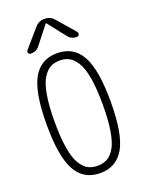

<svg xmlns="http://www.w3.org/2000/svg" viewBox="-176 -1037 851 1129"><g transform="rotate(-20 250.0 -472.5)"><path d="M311.5 -925.8 406.2 -816.4Q412.1 -808.6 408.2 -799.3Q404.3 -790 393.6 -790Q358.4 -790 338.9 -816.4L252 -926.8Q251 -927.7 250 -927.7L248 -926.8L161.1 -816.4Q141.6 -790 106.4 -790Q96.7 -790 91.8 -798.8Q86.9 -807.6 93.8 -816.4L188.5 -925.8Q211.9 -955.1 250 -955.1Q288.1 -955.1 311.5 -925.8ZM308.1 -681.2Q283.2 -694.3 250 -694.3Q216.8 -694.3 191.9 -681.2Q167 -668 145 -633.8Q123 -599.6 111.3 -532.2Q99.6 -464.8 99.6 -364.7Q99.6 -264.6 111.3 -197.3Q123 -129.9 145 -95.7Q167 -61.5 191.9 -48.8Q216.8 -36.1 250 -36.1Q283.2 -36.1 308.1 -48.8Q333 -61.5 355 -95.7Q377 -129.9 388.7 -197.3Q400.4 -264.6 400.4 -364.7Q400.4 -464.8 388.7 -532.2Q377 -599.6 355 -633.8Q333 -668 308.1 -681.2ZM401.4 -77.6Q352.5 9.8 250 9.8Q147.5 9.8 98.6 -77.6Q49.8 -165 49.8 -365.2Q49.8 -565.4 98.6 -652.8Q147.5 -740.2 250 -740.2Q352.5 -740.2 401.4 -652.8Q450.2 -565.4 450.2 -365.2Q450.2 -165 401.4 -77.6Z"/></g></svg>

Font: Rounded-X Mgen+ 2m light
Style: Regular
Weight: 200
Designer: [Source Han Sans]
Ryoko NISHIZUKA  (kana & ideographs); Paul D. Hunt (Latin, Greek & Cyrillic); Wenlong ZHANG  (bopomofo
Version: Version 1.059.20150602